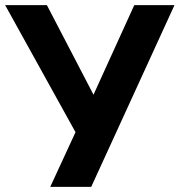

<svg xmlns="http://www.w3.org/2000/svg" viewBox="-37 -725 697 745"><path d="M158 0 268 -238 266 -194 -17 -705H145L337 -336H316L484 -705H640L317 0Z"/></svg>

Font: Nunito Sans 10pt SemiCondensed ExtraBold
Style: Regular
Weight: 800
Width: 4
Designer: Vernon Adams
Foundry: Vernon Adams
Version: Version 3.101;gftools[0.9.27]